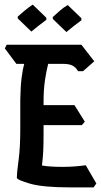

<svg xmlns="http://www.w3.org/2000/svg" viewBox="-20 -833 438 833"><path d="M284 -20Q165 -20 109 -36.5Q53 -53 53 -62Q53 -82 60.5 -137Q68 -192 68 -275V-402Q69 -460 74 -497.5Q79 -535 85 -556H51L1 -623L9 -639H333L389 -567L340 -524H319Q308 -542 293.5 -549Q279 -556 252 -556H189Q182 -529 175.5 -488Q169 -447 169 -391V-377H303L348 -305L335 -290H169V-250Q169 -207 167.5 -176.5Q166 -146 162 -115Q178 -112 201 -110.5Q224 -109 252 -109Q279 -109 304.5 -111Q330 -113 352 -116L398 -37L386 -20ZM116 -696 57 -753V-761Q70 -773 87 -787Q104 -801 122 -813L181 -756V-747Q165 -735 147.5 -721.5Q130 -708 116 -696ZM268 -694 209 -751V-759Q222 -771 239 -786Q256 -801 274 -811L333 -754V-745Q317 -733 299.5 -719.5Q282 -706 268 -694Z"/></svg>

Font: Jaini Purva
Style: Regular
Weight: 400
Designer: Maithili Shingre, Girish Dalvi (Devanagari), Taresh Vohra (Latin)
Foundry: Ek Type
Version: Version 2.000; ttfautohint (v1.8.4.7-5d5b)